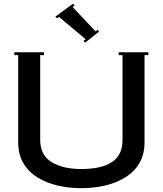

<svg xmlns="http://www.w3.org/2000/svg" viewBox="-20 -973 850 1003"><path d="M489.4 -817.5 497.9 -808.1 424.8 -750.3 416.3 -759.7 427.4 -768.2 288 -884.6 277.8 -877 269.3 -886.3 361.1 -953.5 369.6 -944.1 359.4 -936.5 479.2 -809ZM55 -685V-700H210V-685H190V-242Q190 -163 249 -126.5Q308 -90 405 -90Q510 -90 565 -126.5Q620 -163 620 -242V-685H600V-700H755V-685H735V-230Q735 -167 708.5 -121.5Q682 -76 635.5 -47Q589 -18 530 -4Q471 10 405 10Q339 10 280 -4Q221 -18 174.5 -47Q128 -76 101.5 -121.5Q75 -167 75 -230V-685Z"/></svg>

Font: Copperplate CC
Style: Regular
Weight: 400
Designer: indestructible type*
Foundry: Cowboy Collective
Version: Version 1.000